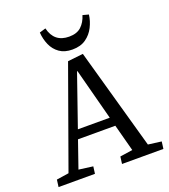

<svg xmlns="http://www.w3.org/2000/svg" viewBox="-163 -1044 1019 1160"><g transform="rotate(-20 346.0 -464.0)"><path d="M425 -706 607 -57 692 -46 686 0H420L426 -46L507 -58L461 -231H221L161 -58L252 -46L246 0H12L18 -46L97 -58L326 -695ZM241 -288H446L359 -619H356ZM265 -928Q288 -832 384 -832Q434 -832 462 -858Q490 -884 503 -927L541 -917Q536 -877 517 -839Q498 -801 463.5 -776.5Q429 -752 376 -752Q326 -752 293.5 -775Q261 -798 244.5 -835.5Q228 -873 225 -916Z"/></g></svg>

Font: Literata 12pt
Style: Italic
Weight: 400
Italic angle: -2°
Designer: Latin by Veronika Burian and Jose Scaglione. Greek by Irene Vlachou. Cyrillic by Vera Evstafieva
Foundry: TypeTogether
Version: Version 3.002